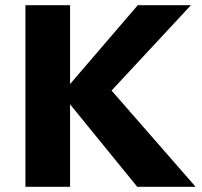

<svg xmlns="http://www.w3.org/2000/svg" viewBox="-20 -720 778 740"><path d="M78 0V-700H250V-396L511 -700H716L410 -371L734 0H509L250 -318V0Z"/></svg>

Font: Red Hat Text VF
Style: Regular
Weight: 300
Designer: Pentagram, MCKL
Foundry: Pentagram, MCKL
Version: Version 1.023